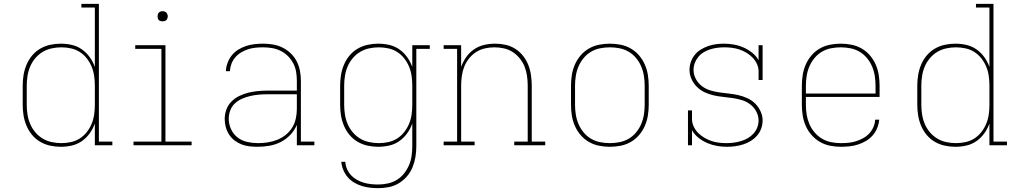

<svg xmlns="http://www.w3.org/2000/svg" viewBox="-20 -755 5290 998"><path d="M296 8Q268 8 240.5 2Q213 -4 189 -18Q165 -32 147 -53.5Q129 -75 118 -101Q107 -127 102.5 -154.5Q98 -182 98 -210V-310Q98 -338 102.5 -365.5Q107 -393 118 -419Q129 -445 147 -466.5Q165 -488 189 -502Q213 -516 240.5 -522Q268 -528 296 -528Q325 -528 353.5 -521.5Q382 -515 405.5 -498.5Q429 -482 446 -458.5Q463 -435 473 -407V-716H403V-735H494V-19H564V0H473V-113Q463 -85 446 -61.5Q429 -38 405.5 -21.5Q382 -5 353.5 1.5Q325 8 296 8ZM299 -11Q324 -11 349 -16.5Q374 -22 395 -35.5Q416 -49 431.5 -69Q447 -89 456.5 -112Q466 -135 469.5 -160Q473 -185 473 -210V-310Q473 -335 469.5 -360Q466 -385 456.5 -408Q447 -431 431.5 -451Q416 -471 395 -484.5Q374 -498 349 -503.5Q324 -509 299 -509Q274 -509 248.5 -503.5Q223 -498 201.5 -485Q180 -472 163.5 -452.5Q147 -433 137 -409.5Q127 -386 123 -360.5Q119 -335 119 -310V-210Q119 -185 123 -159.5Q127 -134 137 -110.5Q147 -87 163.5 -67.5Q180 -48 201.5 -35Q223 -22 248.5 -16.5Q274 -11 299 -11Z M674 0V-19H819V-501H683V-520H840V-19H976V0ZM825 -644Q820 -644 814.5 -645.5Q809 -647 805.5 -650.5Q802 -654 800.5 -659.5Q799 -665 799 -670Q799 -675 800.5 -680.5Q802 -686 805.5 -689.5Q809 -693 814.5 -695Q820 -697 825 -697Q830 -697 835.5 -695Q841 -693 844.5 -689.5Q848 -686 850 -680.5Q852 -675 852 -670Q852 -665 850 -659.5Q848 -654 844.5 -650.5Q841 -647 835.5 -645.5Q830 -644 825 -644Z M1319 8Q1298 8 1276.5 5.5Q1255 3 1235.5 -4.5Q1216 -12 1199 -25Q1182 -38 1170.5 -56Q1159 -74 1153.5 -94.5Q1148 -115 1148 -136Q1148 -161 1156.5 -185Q1165 -209 1183 -227Q1201 -245 1223.5 -256Q1246 -267 1270 -273Q1294 -279 1319 -281.5Q1344 -284 1369 -284H1523V-336Q1523 -359 1519 -382.5Q1515 -406 1504 -426.5Q1493 -447 1476.5 -463.5Q1460 -480 1439 -490.5Q1418 -501 1394.5 -505Q1371 -509 1348 -509Q1328 -509 1308 -507Q1288 -505 1269.5 -499Q1251 -493 1233.5 -482.5Q1216 -472 1203 -457Q1190 -442 1183 -423Q1176 -404 1175 -385H1154Q1155 -407 1163 -428.5Q1171 -450 1185 -467.5Q1199 -485 1218.5 -497Q1238 -509 1259.5 -516Q1281 -523 1303 -525.5Q1325 -528 1348 -528Q1374 -528 1400 -523.5Q1426 -519 1449 -507.5Q1472 -496 1491 -478Q1510 -460 1522 -436.5Q1534 -413 1539 -387.5Q1544 -362 1544 -336V-19H1614V0H1523V-106Q1511 -77 1489 -54Q1467 -31 1439.5 -17Q1412 -3 1381 2.5Q1350 8 1319 8ZM1322 -11Q1347 -11 1372.5 -15Q1398 -19 1421.5 -28.5Q1445 -38 1465 -54Q1485 -70 1498.5 -91.5Q1512 -113 1517.5 -138.5Q1523 -164 1523 -189V-265H1369Q1347 -265 1325 -263Q1303 -261 1281 -256Q1259 -251 1238.5 -242Q1218 -233 1201.5 -218Q1185 -203 1177 -181.5Q1169 -160 1169 -138Q1169 -110 1181 -83.5Q1193 -57 1215.5 -40Q1238 -23 1266 -17Q1294 -11 1322 -11Z M1946 223Q1924 223 1902.5 220.5Q1881 218 1860 211.5Q1839 205 1820 193.5Q1801 182 1787 165.5Q1773 149 1764.5 128.5Q1756 108 1754 86H1775Q1776 106 1784 124Q1792 142 1805 156Q1818 170 1835 179.5Q1852 189 1870.5 194.5Q1889 200 1908 202Q1927 204 1946 204Q1971 204 1996 198.5Q2021 193 2042.5 180Q2064 167 2080 147Q2096 127 2106 103.5Q2116 80 2119.5 55Q2123 30 2123 5V-113Q2113 -85 2096 -61.5Q2079 -38 2055.5 -21.5Q2032 -5 2003.5 1.5Q1975 8 1946 8Q1918 8 1890.5 2Q1863 -4 1839 -18Q1815 -32 1797 -53.5Q1779 -75 1768 -101Q1757 -127 1752.5 -154.5Q1748 -182 1748 -210V-310Q1748 -338 1752.5 -365.5Q1757 -393 1768 -419Q1779 -445 1797 -466.5Q1815 -488 1839 -502Q1863 -516 1890.5 -522Q1918 -528 1946 -528Q1975 -528 2003.5 -521.5Q2032 -515 2055.5 -498.5Q2079 -482 2096 -458.5Q2113 -435 2123 -407V-520H2214V-501H2144V5Q2144 33 2139.5 60.5Q2135 88 2124.5 114Q2114 140 2095.5 161.5Q2077 183 2053 197.5Q2029 212 2001.5 217.5Q1974 223 1946 223ZM1949 -11Q1974 -11 1999 -16.5Q2024 -22 2045 -35.5Q2066 -49 2081.5 -69Q2097 -89 2106.5 -112Q2116 -135 2119.5 -160Q2123 -185 2123 -210V-310Q2123 -335 2119.5 -360Q2116 -385 2106.5 -408Q2097 -431 2081.5 -451Q2066 -471 2045 -484.5Q2024 -498 1999 -503.5Q1974 -509 1949 -509Q1924 -509 1898.5 -503.5Q1873 -498 1851.5 -485Q1830 -472 1813.5 -452.5Q1797 -433 1787 -409.5Q1777 -386 1773 -360.5Q1769 -335 1769 -310V-210Q1769 -185 1773 -159.5Q1777 -134 1787 -110.5Q1797 -87 1813.5 -67.5Q1830 -48 1851.5 -35Q1873 -22 1898.5 -16.5Q1924 -11 1949 -11Z M2286 0V-19H2356V-501H2286V-520H2377V-407Q2387 -435 2403.5 -458.5Q2420 -482 2444 -498.5Q2468 -515 2496.5 -521.5Q2525 -528 2553 -528Q2581 -528 2608 -522Q2635 -516 2658 -501.5Q2681 -487 2698.5 -465Q2716 -443 2726 -417.5Q2736 -392 2740 -364.5Q2744 -337 2744 -310V-19H2814V0H2653V-19H2723V-310Q2723 -335 2719.5 -360Q2716 -385 2707 -408Q2698 -431 2682 -451Q2666 -471 2645 -484.5Q2624 -498 2599.5 -503.5Q2575 -509 2550 -509Q2525 -509 2500.5 -503.5Q2476 -498 2455 -484.5Q2434 -471 2418 -451Q2402 -431 2393 -408Q2384 -385 2380.5 -360Q2377 -335 2377 -310V-19H2447V0Z M3150 8Q3122 8 3094 2.5Q3066 -3 3041.5 -17Q3017 -31 2998.5 -52.5Q2980 -74 2968.5 -100Q2957 -126 2952.5 -154Q2948 -182 2948 -210V-310Q2948 -338 2952.5 -366Q2957 -394 2968.5 -420Q2980 -446 2998.5 -467.5Q3017 -489 3041.5 -503Q3066 -517 3094 -522.5Q3122 -528 3150 -528Q3178 -528 3206 -522.5Q3234 -517 3258.5 -503Q3283 -489 3301.5 -467.5Q3320 -446 3331.5 -420Q3343 -394 3347.5 -366Q3352 -338 3352 -310V-210Q3352 -182 3347.5 -154Q3343 -126 3331.5 -100Q3320 -74 3301.5 -52.5Q3283 -31 3258.5 -17Q3234 -3 3206 2.5Q3178 8 3150 8ZM3150 -11Q3175 -11 3200.5 -16Q3226 -21 3248 -34Q3270 -47 3286.5 -67Q3303 -87 3313 -110.5Q3323 -134 3327 -159.5Q3331 -185 3331 -210V-310Q3331 -335 3327 -360.5Q3323 -386 3313 -409.5Q3303 -433 3286.5 -453Q3270 -473 3248 -486Q3226 -499 3200.5 -504Q3175 -509 3150 -509Q3125 -509 3099.5 -504Q3074 -499 3052 -486Q3030 -473 3013.5 -453Q2997 -433 2987 -409.5Q2977 -386 2973 -360.5Q2969 -335 2969 -310V-210Q2969 -185 2973 -159.5Q2977 -134 2987 -110.5Q2997 -87 3013.5 -67Q3030 -47 3052 -34Q3074 -21 3099.5 -16Q3125 -11 3150 -11Z M3759 8Q3733 8 3707 3.5Q3681 -1 3656.5 -11.5Q3632 -22 3611 -38.5Q3590 -55 3577 -78V0H3556V-181H3577V-136Q3577 -116 3586 -97Q3595 -78 3609 -64Q3623 -50 3640.5 -39.5Q3658 -29 3677 -22.5Q3696 -16 3716 -13.5Q3736 -11 3756 -11Q3775 -11 3794 -13.5Q3813 -16 3831.5 -21.5Q3850 -27 3866.5 -36.5Q3883 -46 3896 -60Q3909 -74 3916 -92Q3923 -110 3923 -129Q3923 -153 3911 -175.5Q3899 -198 3879 -213Q3859 -228 3835 -235Q3811 -242 3786.5 -245.5Q3762 -249 3737.5 -251.5Q3713 -254 3689 -259.5Q3665 -265 3642.5 -275.5Q3620 -286 3602.5 -303.5Q3585 -321 3574.5 -344Q3564 -367 3564 -392Q3564 -413 3571 -433Q3578 -453 3591 -469.5Q3604 -486 3622 -497Q3640 -508 3659.5 -515Q3679 -522 3700 -525Q3721 -528 3742 -528Q3768 -528 3794 -523.5Q3820 -519 3844 -508.5Q3868 -498 3889 -481.5Q3910 -465 3923 -442V-520H3944V-339H3923V-384Q3923 -404 3914.5 -422.5Q3906 -441 3892 -455.5Q3878 -470 3860.5 -480.5Q3843 -491 3824 -497.5Q3805 -504 3785 -506.5Q3765 -509 3745 -509Q3726 -509 3707.5 -506.5Q3689 -504 3671.5 -498.5Q3654 -493 3638 -483.5Q3622 -474 3610 -459.5Q3598 -445 3591.5 -427.5Q3585 -410 3585 -392Q3585 -367 3597 -344.5Q3609 -322 3629 -307Q3649 -292 3672.5 -285Q3696 -278 3720.5 -274.5Q3745 -271 3769.5 -268.5Q3794 -266 3818 -260.5Q3842 -255 3865 -244.5Q3888 -234 3905.5 -216.5Q3923 -199 3933.5 -176Q3944 -153 3944 -129Q3944 -107 3936.5 -86.5Q3929 -66 3915 -50Q3901 -34 3882.5 -22.5Q3864 -11 3843.5 -4.5Q3823 2 3802 5Q3781 8 3759 8Z M4351 8Q4323 8 4295 2.5Q4267 -3 4242.5 -17Q4218 -31 4199 -52.5Q4180 -74 4168.5 -100Q4157 -126 4152.5 -154Q4148 -182 4148 -210V-310Q4148 -338 4152.5 -366Q4157 -394 4168.5 -420Q4180 -446 4198.5 -467.5Q4217 -489 4241.5 -503Q4266 -517 4294 -522.5Q4322 -528 4350 -528Q4378 -528 4406 -522.5Q4434 -517 4458.5 -503Q4483 -489 4501.5 -467.5Q4520 -446 4531.5 -420Q4543 -394 4547.5 -366Q4552 -338 4552 -310V-251H4169V-210Q4169 -184 4173 -159Q4177 -134 4187 -110.5Q4197 -87 4214 -67Q4231 -47 4253 -34Q4275 -21 4300.5 -16Q4326 -11 4351 -11Q4371 -11 4391 -13Q4411 -15 4430 -21Q4449 -27 4467 -37Q4485 -47 4498.5 -61.5Q4512 -76 4520 -94.5Q4528 -113 4529 -133H4550Q4548 -111 4539.5 -89.5Q4531 -68 4516 -51Q4501 -34 4481.5 -22.5Q4462 -11 4440.5 -4Q4419 3 4396.5 5.5Q4374 8 4351 8ZM4169 -269H4531V-310Q4531 -335 4527 -360.5Q4523 -386 4513 -409.5Q4503 -433 4486.5 -453Q4470 -473 4448 -486Q4426 -499 4400.5 -504Q4375 -509 4350 -509Q4325 -509 4299.5 -504Q4274 -499 4252 -486Q4230 -473 4213.5 -453Q4197 -433 4187 -409.5Q4177 -386 4173 -360.5Q4169 -335 4169 -310Z M4946 8Q4918 8 4890.5 2Q4863 -4 4839 -18Q4815 -32 4797 -53.5Q4779 -75 4768 -101Q4757 -127 4752.5 -154.5Q4748 -182 4748 -210V-310Q4748 -338 4752.5 -365.5Q4757 -393 4768 -419Q4779 -445 4797 -466.5Q4815 -488 4839 -502Q4863 -516 4890.5 -522Q4918 -528 4946 -528Q4975 -528 5003.5 -521.5Q5032 -515 5055.5 -498.5Q5079 -482 5096 -458.5Q5113 -435 5123 -407V-716H5053V-735H5144V-19H5214V0H5123V-113Q5113 -85 5096 -61.5Q5079 -38 5055.5 -21.5Q5032 -5 5003.5 1.5Q4975 8 4946 8ZM4949 -11Q4974 -11 4999 -16.5Q5024 -22 5045 -35.5Q5066 -49 5081.5 -69Q5097 -89 5106.5 -112Q5116 -135 5119.5 -160Q5123 -185 5123 -210V-310Q5123 -335 5119.5 -360Q5116 -385 5106.5 -408Q5097 -431 5081.5 -451Q5066 -471 5045 -484.5Q5024 -498 4999 -503.5Q4974 -509 4949 -509Q4924 -509 4898.5 -503.5Q4873 -498 4851.5 -485Q4830 -472 4813.5 -452.5Q4797 -433 4787 -409.5Q4777 -386 4773 -360.5Q4769 -335 4769 -310V-210Q4769 -185 4773 -159.5Q4777 -134 4787 -110.5Q4797 -87 4813.5 -67.5Q4830 -48 4851.5 -35Q4873 -22 4898.5 -16.5Q4924 -11 4949 -11Z"/></svg>

Font: Iosevka Etoile Thin
Style: Regular
Weight: 100
Designer: Belleve Invis
Foundry: Belleve Invis
Version: Version 22.1.2; ttfautohint (v1.8.4)